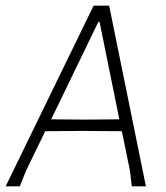

<svg xmlns="http://www.w3.org/2000/svg" viewBox="-31 -659 587 679"><path d="M355 -639 485 0H435L429 -53L400 -195L258 -196L129 -195L61 -55L39 0H-11L300 -639ZM317 -582 150 -237 268 -236 391 -237 321 -582Z"/></svg>

Font: Alegreya Sans Light
Style: Italic
Weight: 300
Italic angle: -7°
Designer: Juan Pablo del Peral
Foundry: Huerta Tipografica
Version: Version 2.007